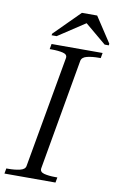

<svg xmlns="http://www.w3.org/2000/svg" viewBox="-110 -951 618 1004"><g transform="rotate(10 199.0 -449.0)"><path d="M95 -59 200 -651Q203 -670 179 -676Q155 -682 118 -682H108L113 -710H384L379 -682H369Q334 -682 307 -675.5Q280 -669 276 -649L173 -62Q169 -41 193 -34.5Q217 -28 254 -28H264L259 0H-12L-7 -28H3Q39 -28 65.5 -34.5Q92 -41 95 -59ZM322 -898H241L107 -764L105 -755H132L287 -857H265L387 -755H409L410 -764Z"/></g></svg>

Font: Roboto Serif 120pt Expanded Light
Style: Italic
Weight: 300
Width: 7
Italic angle: -10°
Designer: Greg Gazdowicz
Foundry: Commercial Type
Version: Version 1.008